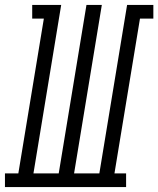

<svg xmlns="http://www.w3.org/2000/svg" viewBox="-65 -755 639 775"><path d="M-45 0V-55H9L112 -680H65V-735H182L70 -55H172L284 -735H346L234 -55H336L448 -735H554V-680H500L397 -55H444V0Z"/></svg>

Font: Iosevka Curly Slab Light
Style: Italic
Weight: 300
Italic angle: -9°
Monospace: yes
Designer: Belleve Invis
Foundry: Belleve Invis
Version: Version 22.1.2; ttfautohint (v1.8.4)